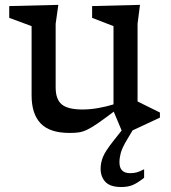

<svg xmlns="http://www.w3.org/2000/svg" viewBox="-20 -537 702 790"><path d="M209 -177Q209 -128.5 234 -107.5Q259 -86.5 319.5 -86.5Q351 -86.5 384.8 -92.5Q418.5 -98.5 447 -107.5V-429.5L359 -463.5V-512L556 -517L546 -439V-119.5L638 -74V-53L525.5 -0.5L502.5 38Q482 72.5 476.8 92.8Q471.5 113 471.5 131Q471.5 175.5 515.5 175.5Q530 175.5 541.8 172.5Q553.5 169.5 573 159.5V194.5Q545 216.5 525.5 224.5Q506 232.5 479 232.5Q433.5 232.5 413.8 211.5Q394 190.5 394 157Q394 133.5 403.5 109.2Q413 85 448 41L480.5 0L448 -77.5Q407.5 -47 381.8 -29.2Q356 -11.5 338 -3Q320 5.5 303.8 7.8Q287.5 10 266 10Q185 10 147.5 -29Q110 -68 110 -144.5V-429.5L18 -463.5V-512L220 -517L209 -439Z"/></svg>

Font: Newsreader Caption
Style: Regular
Weight: 400
Designer: Hugues Gentile
Foundry: Production Type
Version: Version 1.001